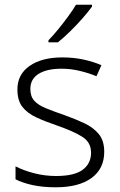

<svg xmlns="http://www.w3.org/2000/svg" viewBox="-20 -879 509 816"><path d="M423 -234Q423 -162 369 -122.5Q315 -83 217 -83Q161 -83 118 -92.5Q75 -102 46 -117V-172Q81 -154 126 -142.5Q171 -131 218 -131Q296 -131 331.5 -157.5Q367 -184 367 -230Q367 -274 330 -297.5Q293 -321 221 -346Q171 -363 133.5 -380.5Q96 -398 75 -425Q54 -452 54 -499Q54 -563 106 -599Q158 -635 245 -635Q293 -635 334.5 -626Q376 -617 411 -602L390 -555Q359 -568 320 -577.5Q281 -587 242 -587Q179 -587 144 -565Q109 -543 109 -501Q109 -469 126 -450.5Q143 -432 175 -419Q207 -406 253 -390Q301 -373 339 -355Q377 -337 400 -309Q423 -281 423 -234ZM371 -851Q356 -830 331.5 -802Q307 -774 279 -746.5Q251 -719 226 -699H186V-708Q205 -727 227 -754Q249 -781 269.5 -809Q290 -837 303 -859H371Z"/></svg>

Font: Noto Sans Kannada UI Light
Style: Regular
Weight: 300
Designer: Jelle Bosma - Monotype Design Team
Foundry: Monotype Imaging Inc.
Version: Version 2.005; ttfautohint (v1.8.4.7-5d5b)